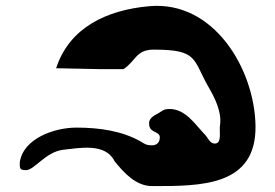

<svg xmlns="http://www.w3.org/2000/svg" viewBox="-20 -675 932 650"><path d="M170 -444 317 -441H398C440 -468 440 -507 500 -507C654 -507 631 -474 689 -375C707 -343 731 -297 725 -252C721 -231 733 -189 707 -189C690 -189 684 -209 674 -219C641 -253 609 -306 554 -306C533 -306 531 -300 515 -291C501 -284 482 -273 485 -255C485 -224 521 -232 521 -210C521 -192 510 -183 494 -183C476 -183 471 -187 458 -195C394 -232 316 -243 239 -243C163 -243 59 -206 47 -126C47 -106 45 -99 68 -99C97 -99 134 -161 194 -168C250 -174 337 -192 368 -129C399 -91 440 -44 497 -45C660 -45 848 -44 845 -249C842 -441 704 -674 485 -654C341 -641 215 -582 170 -444Z"/></svg>

Font: CISF Camouflage Kit
Style: Regular
Weight: 400
Designer: Robert Jablonski, Jasper
Foundry: Cannot Into Space Fonts
Version: Version 1.27